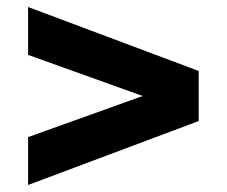

<svg xmlns="http://www.w3.org/2000/svg" viewBox="-20 -623 645 546"><path d="M59.9 -233.1 493.9 -388.8V-311.2L59.9 -466.9V-603.1L545 -421.2V-278.8L59.9 -96.9Z"/></svg>

Font: iiserrat Thin
Style: Regular
Weight: 100
Designer: Akira Ohta
Foundry: Akira Ohta
Version: Version 1.200;Glyphs 3.3.1 (3343)